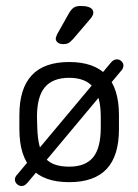

<svg xmlns="http://www.w3.org/2000/svg" viewBox="-20 -601 463 644"><path d="M39 -17Q30 -8 30 1Q30 10 37 16.5Q44 23 53 23Q58 23 63 20Q68 17 73 11L385 -362Q390 -367 392 -372Q394 -377 394 -381Q394 -389 387.5 -395.5Q381 -402 372 -402Q361 -402 352 -391ZM45 -215V-168Q45 -78 86.5 -34Q128 10 212 10Q296 10 337.5 -34Q379 -78 379 -168V-215Q379 -304 337.5 -348.5Q296 -393 212 -393Q128 -393 86.5 -348.5Q45 -304 45 -215ZM105 -174 104 -209Q104 -277 130.5 -308.5Q157 -340 212 -340Q267 -340 292.5 -308.5Q318 -277 318 -209V-173Q318 -105 292.5 -73.5Q267 -42 212 -42Q155 -42 131 -71.5Q107 -101 105 -174ZM293 -558Q293 -565 289 -570Q285 -575 275.5 -578Q266 -581 250 -581Q236 -581 227.5 -575.5Q219 -570 211 -556L171 -485Q170 -481 168.5 -477.5Q167 -474 167 -471Q167 -464 173.5 -458.5Q180 -453 192 -453Q203 -453 209.5 -456.5Q216 -460 226 -471L284 -539Q293 -550 293 -558Z"/></svg>

Font: Beiruti
Style: Regular
Weight: 400
Version: Version 1.00